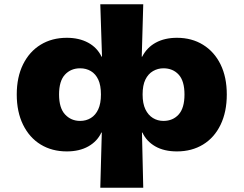

<svg xmlns="http://www.w3.org/2000/svg" viewBox="-20 -694 1135 894"><path d="M447 180 454 -77H452Q433 -36 391.5 -12.5Q350 11 291 11Q222 11 169.5 -21Q117 -53 87.5 -113Q58 -173 58 -254Q58 -335 87.5 -394.5Q117 -454 169.5 -486Q222 -518 291 -518Q348 -518 390 -495.5Q432 -473 453 -430H455L447 -674H647L640 -430H642Q664 -473 705.5 -495.5Q747 -518 804 -518Q873 -518 925.5 -485.5Q978 -453 1007 -394Q1036 -335 1036 -254Q1036 -173 1007 -113Q978 -53 925.5 -21Q873 11 804 11Q744 11 703 -12.5Q662 -36 643 -77H641L647 180ZM353 -131Q381 -131 403 -144.5Q425 -158 437.5 -185Q450 -212 450 -254Q450 -297 437.5 -323.5Q425 -350 403 -363Q381 -376 353 -376Q310 -376 282.5 -346.5Q255 -317 255 -254Q255 -191 283 -161Q311 -131 353 -131ZM741 -131Q785 -131 812 -161Q839 -191 839 -254Q839 -317 812 -346.5Q785 -376 741 -376Q715 -376 692.5 -363Q670 -350 657 -323.5Q644 -297 644 -254Q644 -212 657 -185Q670 -158 692 -144.5Q714 -131 741 -131Z"/></svg>

Font: Nunito Sans 7pt SemiExpanded Black
Style: Regular
Weight: 900
Width: 6
Designer: Vernon Adams
Foundry: Vernon Adams
Version: Version 3.101;gftools[0.9.27]